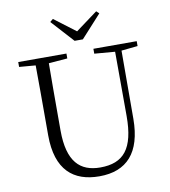

<svg xmlns="http://www.w3.org/2000/svg" viewBox="-100 -1023 992 1122"><g transform="rotate(-10 396.0 -461.5)"><path d="M290 -938 272 -923 393 -790H442L563 -923L547 -938L417 -842ZM493 -696 615 -686 616 -304C616 -111 552 -35 413 -35C294 -35 221 -102 221 -288V-389C221 -491 221 -589 222 -687L333 -696V-725H47V-696L144 -688C145 -589 145 -489 145 -389V-273C145 -66 246 15 399 15C562 15 651 -81 652 -281L653 -686L750 -696V-725H493Z"/></g></svg>

Font: Noto Serif CJK TC Light
Style: Regular
Weight: 300
Designer: Ryoko NISHIZUKA 西塚涼子 (kana & ideographs); Frank Grießhammer (Latin, Greek & Cyrillic); Wenlong ZHANG 张文龙 (bopomofo); San
Foundry: Adobe
Version: Version 2.001;hotconv 1.1.0;makeotfexe 2.6.0